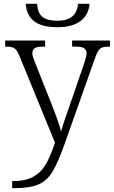

<svg xmlns="http://www.w3.org/2000/svg" viewBox="-20 -749 598 1009"><path d="M44 203Q112 203 153.5 180.5Q195 158 219.5 116.5Q244 75 269 1L83 -453Q69 -486 56.5 -495Q44 -504 10 -504H7V-536H217V-504H204Q174 -504 162 -495.5Q150 -487 150 -468Q150 -459 155 -444.5Q160 -430 169 -408L243 -222Q291 -102 301 -58Q308 -84 320 -119.5Q332 -155 345 -191L421 -412Q435 -452 435 -468Q435 -487 422 -495.5Q409 -504 378 -504H359V-536H558V-504H554Q530 -504 517.5 -499.5Q505 -495 496.5 -482Q488 -469 478 -440L324 -5Q286 104 256.5 152.5Q227 201 182 220.5Q137 240 50 240H44ZM115 -729H175Q178 -680 203.5 -660Q229 -640 282 -640Q383 -640 390 -729H451Q445 -669 402 -637.5Q359 -606 281 -606Q201 -606 160.5 -636.5Q120 -667 115 -729Z"/></svg>

Font: Noto Serif Light
Style: Regular
Weight: 300
Designer: Monotype Design Team
Foundry: Monotype Imaging Inc.
Version: Version 1.001